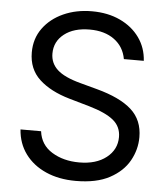

<svg xmlns="http://www.w3.org/2000/svg" viewBox="-53 -785 735 845"><g transform="rotate(5 314.5 -362.0)"><path d="M477.3 -539.8Q467.7 -594.1 425.2 -625.2Q382.8 -656.2 316.8 -656.2Q246.4 -656.2 204.2 -623.2Q161.9 -590.2 161.9 -536.9Q161.9 -494.3 193.2 -465.6Q224.4 -436.8 296.9 -417.6L370.7 -397.7Q474.1 -370 524.7 -324.4Q575.3 -278.8 575.3 -203.1Q575.3 -148.4 547.8 -99.1Q520.2 -49.7 462.2 -18.5Q404.1 12.8 312.5 12.8Q237.9 12.8 180.6 -12.6Q123.2 -38 89.3 -84Q55.4 -130 51.1 -191.8H142Q149.5 -132.1 200.1 -100.9Q250.7 -69.6 321 -69.6Q395.6 -69.6 440.7 -105.1Q485.8 -140.6 485.8 -196Q485.8 -241.8 451.5 -270.1Q417.3 -298.3 343.8 -319.6L254.3 -345.2Q169 -369.7 120 -415.1Q71 -460.6 71 -534.1Q71 -595.2 104.2 -640.8Q137.4 -686.4 193.7 -711.8Q250 -737.2 319.6 -737.2Q389.9 -737.2 444.1 -711.8Q498.2 -686.4 530 -641.9Q561.8 -597.3 565.3 -539.8Z"/></g></svg>

Font: Inter UI
Style: Regular
Weight: 400
Designer: Rasmus Andersson
Foundry: rsms
Version: Version 2.2